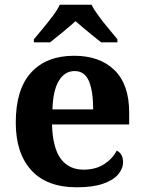

<svg xmlns="http://www.w3.org/2000/svg" viewBox="-20 -786 611 816"><path d="M306 10Q179 10 113 -62.5Q47 -135 47 -265Q47 -406 112 -477.5Q177 -549 295 -549Q404 -549 466.5 -488Q529 -427 529 -308V-257H201Q204 -157 238.5 -111Q273 -65 335 -65Q387 -65 423 -88.5Q459 -112 476 -146Q490 -139 496.5 -126.5Q503 -114 503 -97Q503 -69 482 -44.5Q461 -20 417.5 -5Q374 10 306 10ZM376 -321Q376 -398 358 -441Q340 -484 297 -484Q255 -484 230 -442.5Q205 -401 203 -321ZM124 -619Q140 -638 161.5 -664Q183 -690 203.5 -717Q224 -744 234 -766H369Q380 -744 400 -717Q420 -690 442 -664Q464 -638 479 -619V-606H410Q396 -617 376 -633Q356 -649 336 -666Q316 -683 301 -696Q279 -676 246.5 -649.5Q214 -623 193 -606H124Z"/></svg>

Font: Noto Naskh Arabic
Style: Bold
Weight: 700
Designer: Monotype Design Team, David Williams, Mohamad Dakak and Nizar Qandah
Foundry: Monotype Imaging Inc.
Version: Version 2.016